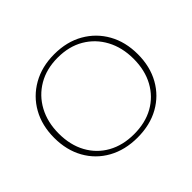

<svg xmlns="http://www.w3.org/2000/svg" viewBox="-138 -783 983 983"><g transform="rotate(-45 353.0 -292.0)"><path d="M353 10Q263 10 194.5 -28Q126 -66 88 -134Q50 -202 50 -291Q50 -380 88 -448Q126 -516 194.5 -555Q263 -594 353 -594Q444 -594 512 -555Q580 -516 618 -448Q656 -380 656 -291Q656 -202 618 -134Q580 -66 512 -28Q444 10 353 10ZM353 -15Q435 -15 495.5 -49Q556 -83 590 -145Q624 -207 624 -290Q624 -372 590 -435Q556 -498 495.5 -533.5Q435 -569 353 -569Q272 -569 211 -533.5Q150 -498 116 -435Q82 -372 82 -290Q82 -207 116 -145Q150 -83 211 -49Q272 -15 353 -15Z"/></g></svg>

Font: Rokkitt Thin
Style: Regular
Weight: 250
Version: Version 3.103